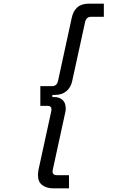

<svg xmlns="http://www.w3.org/2000/svg" viewBox="-20 -876 652 1052"><path d="M272 156Q236 156 212 138.5Q188 121 188 83Q188 75 189 68.5Q190 62 191 54L261 -267Q262 -272 262 -277Q262 -296 240 -296H201V-404H265Q292 -404 298 -433L373 -778Q381 -816 404 -836Q427 -856 467 -856H549V-784H480Q452 -784 446 -754L376 -434Q369 -398 344.5 -377Q320 -356 282 -356H267V-344H279Q306 -344 323 -328Q340 -312 340 -283Q340 -278 340 -274Q340 -270 338 -262L269 55Q268 60 268 64Q268 84 293 84H358V156Z"/></svg>

Font: Space Mono
Style: Italic
Weight: 400
Italic angle: -12°
Monospace: yes
Designer: Colophon Foundry + Benjamin Critton
Foundry: Colophon Foundry & Benjamin Critton
Version: Version 1.003; ttfautohint (v1.8.4.7-5d5b)